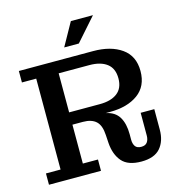

<svg xmlns="http://www.w3.org/2000/svg" viewBox="-127 -996 1035 1116"><g transform="rotate(-15 390.5 -438.5)"><path d="M324 -748 401 -886H534L412 -748ZM32 0V-68H120V-615H34V-684H481Q587 -684 652 -638Q717 -592 717 -501Q717 -410 653 -363.5Q589 -317 484 -317H458Q513 -306 537 -266Q561 -226 561 -162V-129Q561 -105 571.5 -89.5Q582 -74 608 -74Q633 -74 644 -89.5Q655 -105 655 -129V-266H737V-143Q737 -74 701 -32.5Q665 9 587 9Q506 9 470 -33Q434 -75 429 -145L426 -193Q423 -252 396 -277Q369 -302 317 -302H254V-68H345V0ZM439 -611H254V-376H439Q506 -376 544 -405Q582 -434 582 -493Q582 -553 544 -582Q506 -611 439 -611Z"/></g></svg>

Font: Montagu Slab 16pt Medium
Style: Regular
Weight: 500
Designer: Florian Karsten
Foundry: Florian Karsten
Version: Version 1.000; ttfautohint (v1.8.3)